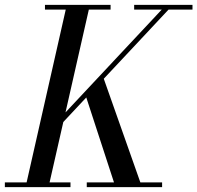

<svg xmlns="http://www.w3.org/2000/svg" viewBox="-60 -770 812 790"><path d="M-40 -19.5H49.5L210.5 -730.5H125V-750H395V-730.5H305.5L209.5 -307.5L605.5 -730.5H492V-750H732V-730.5H633.5L367 -446L517.5 -19.5H607V0H297V-19.5H409L295 -369L200.5 -268L144 -19.5H230V0H-40Z"/></svg>

Font: Bodoni* 11pt
Style: Italic
Weight: 400
Italic angle: -13°
Version: Version 2.3